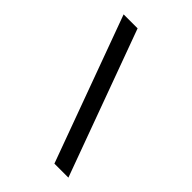

<svg xmlns="http://www.w3.org/2000/svg" viewBox="-258 -869 1116 1116"><g transform="rotate(45 300.0 -311.0)"><path d="M407 138 78 -760H193L522 138Z"/></g></svg>

Font: IBM Plex Mono SmBld
Style: Regular
Weight: 600
Monospace: yes
Designer: Mike Abbink, Paul van der Laan, Pieter van Rosmalen
Foundry: Bold Monday
Version: Version 2.3